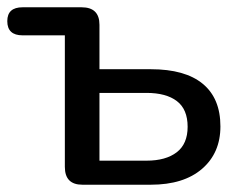

<svg xmlns="http://www.w3.org/2000/svg" viewBox="-22 -507 663 527"><path d="M204 0Q156 0 156 -49V-410H40Q-2 -410 -2 -449Q-2 -487 40 -487H202Q251 -487 251 -439V-317H392Q486 -317 534.5 -277Q583 -237 583 -160Q583 -87 532.5 -43.5Q482 0 392 0ZM251 -66H380Q433 -66 463 -89Q493 -112 493 -159Q493 -207 463.5 -229.5Q434 -252 380 -252H251Z"/></svg>

Font: Chiron GoRound TC
Style: Regular
Weight: 400
Designer: Ryoko NISHIZUKA 西塚涼子 (kana, bopomofo & ideographs); Paul D. Hunt (Latin, Greek & Cyrillic); Sandoll Communications 산돌커뮤니
Foundry: Adobe
Version: Version 1.000;hotconv 1.1.1;makeotfexe 2.6.0